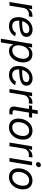

<svg xmlns="http://www.w3.org/2000/svg" viewBox="1760 -2544 988 4549"><g transform="rotate(90 2254.5 -270.0)"><path d="M27.8 0 116.7 -535.6H199.7L186 -452.6H190.4Q211.9 -493.7 252.2 -518.6Q292.5 -543.5 341.3 -543.5Q351.6 -543.5 363.3 -543Q375 -542.5 381.8 -541.5L367.7 -455.1Q362.3 -456.1 347.9 -458.3Q333.5 -460.4 316.4 -460.4Q281.2 -460.4 249.8 -445.1Q218.3 -429.7 197.3 -401.4Q176.3 -373 169.4 -333.5L114.3 0Z M597.2 11.7Q532.2 11.7 484.9 -13.4Q437.5 -38.6 411.9 -87.9Q386.2 -137.2 386.2 -208.5Q386.2 -280.3 408.7 -342Q431.2 -403.8 471.4 -450Q511.7 -496.1 564.9 -521.7Q618.2 -547.4 680.2 -547.4Q732.9 -547.4 772 -529.5Q811 -511.7 832.8 -478.8Q854.5 -445.8 854.5 -400.4Q854.5 -354 830.3 -321.5Q806.2 -289.1 756.6 -268.8Q707 -248.5 629.9 -239.3Q552.7 -230 447.3 -230L459 -297.9Q548.3 -297.9 607.9 -303.2Q667.5 -308.6 702.6 -320.6Q737.8 -332.5 752.9 -352.5Q768.1 -372.6 768.1 -401.4Q768.1 -433.1 742.2 -451.7Q716.3 -470.2 671.4 -470.2Q617.2 -470.2 579.1 -445.6Q541 -420.9 516.8 -381.3Q492.7 -341.8 481.2 -295.9Q469.7 -250 469.7 -207Q469.7 -168.5 481.9 -136Q494.1 -103.5 523.4 -84.2Q552.7 -64.9 602.1 -64.9Q655.8 -64.9 696.5 -88.6Q737.3 -112.3 757.3 -151.4L839.4 -136.2Q810.1 -68.8 745.6 -28.6Q681.2 11.7 597.2 11.7Z M897.9 204.1 1020.5 -535.6H1104.5L1090.8 -452.6H1093.8Q1108.4 -473.6 1131.6 -494.6Q1154.8 -515.6 1188 -529.5Q1221.2 -543.5 1266.6 -543.5Q1326.2 -543.5 1369.6 -517.3Q1413.1 -491.2 1436.5 -442.9Q1460 -394.5 1460 -328.1Q1460 -266.1 1441.4 -205.6Q1422.9 -145 1387.5 -96.2Q1352.1 -47.4 1301.3 -18.1Q1250.5 11.2 1186 11.2Q1139.2 11.2 1109.6 -4.4Q1080.1 -20 1063.5 -42.5Q1046.9 -64.9 1038.1 -85.4H1032.2L984.4 204.1ZM1174.8 -66.4Q1223.1 -66.4 1260 -89.4Q1296.9 -112.3 1322.3 -150.6Q1347.7 -189 1360.6 -234.9Q1373.5 -280.8 1373.5 -326.7Q1373.5 -390.6 1343 -428.5Q1312.5 -466.3 1252 -466.3Q1203.1 -466.3 1166.3 -443.6Q1129.4 -420.9 1104.2 -383.3Q1079.1 -345.7 1066.4 -299.8Q1053.7 -253.9 1053.7 -207.5Q1053.7 -142.6 1084.5 -104.5Q1115.2 -66.4 1174.8 -66.4Z M1753.4 11.7Q1688.5 11.7 1641.1 -13.4Q1593.8 -38.6 1568.1 -87.9Q1542.5 -137.2 1542.5 -208.5Q1542.5 -280.3 1564.9 -342Q1587.4 -403.8 1627.7 -450Q1668 -496.1 1721.2 -521.7Q1774.4 -547.4 1836.4 -547.4Q1889.2 -547.4 1928.2 -529.5Q1967.3 -511.7 1989 -478.8Q2010.7 -445.8 2010.7 -400.4Q2010.7 -354 1986.6 -321.5Q1962.4 -289.1 1912.8 -268.8Q1863.3 -248.5 1786.1 -239.3Q1709 -230 1603.5 -230L1615.2 -297.9Q1704.6 -297.9 1764.2 -303.2Q1823.7 -308.6 1858.9 -320.6Q1894 -332.5 1909.2 -352.5Q1924.3 -372.6 1924.3 -401.4Q1924.3 -433.1 1898.4 -451.7Q1872.6 -470.2 1827.6 -470.2Q1773.4 -470.2 1735.4 -445.6Q1697.3 -420.9 1673.1 -381.3Q1648.9 -341.8 1637.5 -295.9Q1626 -250 1626 -207Q1626 -168.5 1638.2 -136Q1650.4 -103.5 1679.7 -84.2Q1709 -64.9 1758.3 -64.9Q1812 -64.9 1852.8 -88.6Q1893.6 -112.3 1913.6 -151.4L1995.6 -136.2Q1966.3 -68.8 1901.9 -28.6Q1837.4 11.7 1753.4 11.7Z M2088.4 0 2177.2 -535.6H2260.3L2246.6 -452.6H2251Q2272.5 -493.7 2312.7 -518.6Q2353 -543.5 2401.9 -543.5Q2412.1 -543.5 2423.8 -543Q2435.5 -542.5 2442.4 -541.5L2428.2 -455.1Q2422.9 -456.1 2408.4 -458.3Q2394 -460.4 2377 -460.4Q2341.8 -460.4 2310.3 -445.1Q2278.8 -429.7 2257.8 -401.4Q2236.8 -373 2230 -333.5L2174.8 0Z M2769.5 -535.6 2757.8 -461.9H2476.6L2488.3 -535.6ZM2596.2 -669.4H2682.6L2594.2 -136.2Q2588.4 -101.1 2600.3 -86.2Q2612.3 -71.3 2645.5 -71.3Q2654.8 -71.3 2667.7 -72.5Q2680.7 -73.7 2691.9 -75.2L2691.4 -2Q2678.7 1 2661.9 2.7Q2645 4.4 2628.9 4.4Q2558.6 4.4 2527.3 -30.3Q2496.1 -64.9 2506.3 -128.4Z M2997.6 11.7Q2932.6 11.7 2885.7 -15.6Q2838.9 -43 2813.7 -92.8Q2788.6 -142.6 2788.6 -208.5Q2788.6 -272.5 2808.6 -332.5Q2828.6 -392.6 2866.7 -440.4Q2904.8 -488.3 2958.5 -516.4Q3012.2 -544.4 3079.1 -544.4Q3144 -544.4 3191.2 -517.1Q3238.3 -489.7 3263.7 -439.9Q3289.1 -390.1 3289.1 -322.8Q3289.1 -258.3 3268.6 -198.2Q3248 -138.2 3209.7 -90.8Q3171.4 -43.5 3117.9 -15.9Q3064.5 11.7 2997.6 11.7ZM3000 -65.9Q3049.3 -65.9 3087.2 -88.6Q3125 -111.3 3150.6 -149.2Q3176.3 -187 3189.5 -232.2Q3202.6 -277.3 3202.6 -322.3Q3202.6 -364.3 3189 -397Q3175.3 -429.7 3147.7 -448.2Q3120.1 -466.8 3076.7 -466.8Q3027.8 -466.8 2990.2 -444.1Q2952.6 -421.4 2927 -383.5Q2901.4 -345.7 2887.9 -300Q2874.5 -254.4 2874.5 -208.5Q2874.5 -146.5 2905 -106.2Q2935.5 -65.9 3000 -65.9Z M3358.4 0 3447.3 -535.6H3530.3L3516.6 -452.6H3521Q3542.5 -493.7 3582.8 -518.6Q3623 -543.5 3671.9 -543.5Q3682.1 -543.5 3693.8 -543Q3705.6 -542.5 3712.4 -541.5L3698.2 -455.1Q3692.9 -456.1 3678.5 -458.3Q3664.1 -460.4 3647 -460.4Q3611.8 -460.4 3580.3 -445.1Q3548.8 -429.7 3527.8 -401.4Q3506.8 -373 3500 -333.5L3444.8 0Z M3723.6 0 3812.5 -535.6H3898.4L3810.1 0ZM3871.1 -628.9Q3846.7 -628.9 3832 -645.8Q3817.4 -662.6 3821.3 -686.5Q3825.2 -710.4 3845.5 -727.3Q3865.7 -744.1 3890.1 -744.1Q3915 -744.1 3929.7 -727.3Q3944.3 -710.4 3940.4 -686.5Q3937 -662.6 3916.5 -645.8Q3896 -628.9 3871.1 -628.9Z M4176.3 11.7Q4111.3 11.7 4064.5 -15.6Q4017.6 -43 3992.4 -92.8Q3967.3 -142.6 3967.3 -208.5Q3967.3 -272.5 3987.3 -332.5Q4007.3 -392.6 4045.4 -440.4Q4083.5 -488.3 4137.2 -516.4Q4190.9 -544.4 4257.8 -544.4Q4322.8 -544.4 4369.9 -517.1Q4417 -489.7 4442.4 -439.9Q4467.8 -390.1 4467.8 -322.8Q4467.8 -258.3 4447.3 -198.2Q4426.8 -138.2 4388.4 -90.8Q4350.1 -43.5 4296.6 -15.9Q4243.2 11.7 4176.3 11.7ZM4178.7 -65.9Q4228 -65.9 4265.9 -88.6Q4303.7 -111.3 4329.3 -149.2Q4355 -187 4368.2 -232.2Q4381.3 -277.3 4381.3 -322.3Q4381.3 -364.3 4367.7 -397Q4354 -429.7 4326.4 -448.2Q4298.8 -466.8 4255.4 -466.8Q4206.5 -466.8 4168.9 -444.1Q4131.3 -421.4 4105.7 -383.5Q4080.1 -345.7 4066.7 -300Q4053.2 -254.4 4053.2 -208.5Q4053.2 -146.5 4083.7 -106.2Q4114.3 -65.9 4178.7 -65.9Z"/></g></svg>

Font: Inter 20pt
Style: Italic
Weight: 400
Italic angle: -9.3988°
Version: Version 4.001;git-66647c0bb